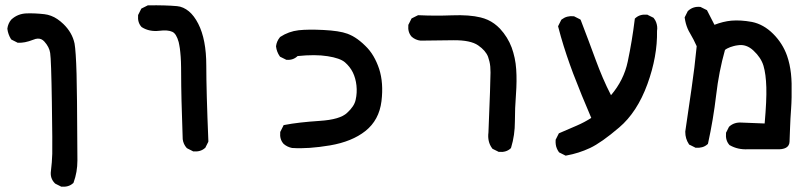

<svg xmlns="http://www.w3.org/2000/svg" viewBox="-20 -443 3040 723"><path d="M208.5 258.8 189 249 187.5 248 186.5 247.1Q167.5 228 171.9 199.7Q175.8 168.9 176.8 136.2Q177.7 103.5 175.3 -58.1Q172.9 -218.8 168.9 -243.7Q165.5 -266.1 147 -286.6Q141.6 -292.5 135.5 -295.2Q129.4 -297.9 122.1 -297.6Q114.7 -297.4 105.5 -293.5Q71.8 -280.3 47.9 -282.2H45.9L44.4 -283.2L24.9 -293L22.5 -294.4L21 -296.4Q10.3 -314 7.8 -334V-335V-335.9Q10.3 -354.5 22 -368.7L22.5 -369.1L22.9 -369.6Q46.9 -391.6 80.6 -392.6Q111.8 -393.6 147 -389.6Q159.7 -388.2 172.1 -383.5Q184.6 -378.9 196 -371.1Q207.5 -363.3 218.8 -352.5Q252 -320.3 260.7 -279.3Q263.2 -265.6 265.1 -236.8Q267.1 -208 268.3 -164.3Q269.5 -120.6 270 -60.1Q271.5 119.1 271.5 161.1Q271.5 205.1 257.3 243.7L256.3 246.1L254.4 247.6Q237.8 262.2 211.9 259.8H210Z M705.6 126 686 116.2 684.6 115.2 683.1 114.3Q670.4 100.1 668 81.1V80.6Q662.1 -81.1 662.1 -166Q662.1 -178.2 661.9 -189.2Q661.6 -200.2 661.4 -210.2Q661.1 -220.2 660.4 -229.2Q659.7 -238.3 658.9 -246.3Q658.2 -254.4 657.2 -261.2Q656.2 -268.1 655 -273.9Q653.8 -279.8 652.8 -284.7Q644 -316.4 628.9 -323.2Q611.8 -331.1 580.1 -327.1Q542.5 -322.8 514.6 -340.3L513.2 -341.3L512.2 -342.3Q497.6 -358.9 500 -384.8V-386.7L501 -388.2L510.7 -407.7L512.2 -410.6L515.1 -412.1L534.7 -421.9L536.6 -422.9H539.1Q603 -423.8 646.5 -419.9Q658.7 -418.9 669.9 -413.8Q681.2 -408.7 691.2 -400.4Q701.2 -392.1 710 -380.4Q718.8 -368.7 726.6 -353.5Q756.8 -294.4 756.8 -196.3Q756.8 -100.6 764.6 87.4V89.8L763.7 92.3L753.9 111.8L752.9 113.8L751.5 114.7Q734.9 129.4 709 127H707Z M1080.1 114.3Q1062 110.8 1048.3 99.1L1047.9 98.6L1047.4 98.1Q1032.7 81.5 1035.2 55.7V53.7L1036.1 52.2L1045.9 32.7L1047.9 28.3L1052.7 27.3Q1102.1 17.6 1183.6 12.2Q1260.7 7.3 1287.1 -18.1Q1314.5 -43 1319.3 -67.4Q1325.2 -93.3 1322.3 -121.1Q1319.3 -148.4 1308.6 -170.4Q1297.9 -191.9 1278.8 -208.5Q1260.3 -224.1 1213.6 -231.4Q1167 -238.8 1100.6 -231.9Q1084 -215.8 1059.6 -217.8H1057.6L1056.2 -218.8L1036.6 -228.5L1034.7 -229.5L1033.2 -231.4Q1022 -247.6 1019.5 -267.6V-268.6V-269.5Q1022 -288.1 1033.7 -302.2L1034.2 -303.2L1035.6 -304.2Q1066.9 -324.7 1104.5 -329.1Q1140.1 -333 1198.2 -330.1Q1227.5 -328.6 1250 -325.2Q1272.5 -321.8 1288.6 -315.9Q1293 -314 1297.9 -312Q1302.7 -310.1 1307.4 -307.4Q1312 -304.7 1316.9 -301.8Q1321.8 -298.8 1326.4 -295.4Q1331.1 -292 1335.9 -288.1Q1340.8 -284.2 1345.7 -279.8Q1350.6 -275.4 1355.5 -270.5Q1373 -253.9 1386 -231.9Q1398.9 -210 1407.7 -183.6Q1424.8 -130.9 1416.5 -62Q1407.7 9.3 1356 50.3Q1305.7 90.3 1222.7 104.5Q1141.1 118.2 1081.5 114.3H1080.6Z M1856 127.9 1836.4 118.2 1834.5 117.2 1833 115.2Q1814.9 90.8 1819.3 55.7Q1827.1 -134.3 1827.1 -169.9Q1827.1 -181.6 1826.2 -192.1Q1825.2 -202.6 1823 -211.7Q1820.8 -220.7 1817.9 -229Q1809.1 -252.4 1780.5 -272.2Q1752 -292 1688 -291.5Q1621.1 -291 1564.5 -290H1564H1563.5Q1554.2 -291 1545.9 -294.7Q1537.6 -298.3 1530.8 -304.2L1530.3 -304.7L1529.8 -305.2Q1515.1 -321.8 1517.6 -347.7V-349.6L1518.6 -351.1L1528.3 -370.6L1529.8 -373.5L1532.7 -375L1552.2 -384.8L1554.7 -385.7H1557.1Q1618.2 -382.8 1682.1 -385.3Q1748 -387.7 1789.6 -377.4Q1803.7 -374 1816.7 -368.2Q1829.6 -362.3 1841.1 -354Q1852.5 -345.7 1862.8 -335Q1892.1 -303.2 1906.7 -264.2Q1913.6 -245.1 1918 -224.6Q1922.4 -204.1 1923.8 -182.1Q1926.8 -139.6 1922.9 -86.9Q1918.9 -35.6 1918.9 14.2Q1918.9 65.9 1904.8 112.3L1903.8 114.7L1901.9 116.7Q1885.3 131.3 1859.4 128.9H1857.4Z M2106.9 141.6 2087.4 131.8 2085.4 130.9 2084 128.9Q2079.6 122.6 2076.7 115.5Q2073.7 108.4 2072.8 100.8Q2071.8 93.3 2072.3 85V83L2073.2 81.5L2083 62L2084.5 59.1L2087.9 57.6Q2119.1 43.9 2152.3 29.8Q2180.7 17.6 2206.5 1Q2169.4 -85 2138.2 -166.5Q2131.8 -183.6 2125.7 -200.7Q2119.6 -217.8 2113.8 -235.1Q2107.9 -252.4 2102.5 -270Q2097.2 -287.6 2092 -305.2Q2086.9 -322.8 2082.5 -340.3L2081.5 -343.8L2083 -347.2L2092.8 -366.7L2093.8 -368.7L2095.7 -370.1Q2114.3 -384.3 2139.6 -381.8H2141.6L2143.1 -380.9L2162.6 -371.1L2166 -369.1L2167.5 -365.7Q2196.8 -289.6 2223.6 -216.3Q2235.8 -183.1 2250 -149.9Q2264.2 -116.7 2280.8 -84.5Q2329.1 -141.1 2343.8 -210.9Q2360.4 -289.6 2370.1 -369.1L2370.6 -373L2373.5 -375.5Q2390.1 -390.1 2416 -387.7H2418L2419.4 -386.7L2439 -377L2440.9 -376L2442.4 -374Q2447.8 -367.2 2450.7 -359.4Q2453.6 -351.6 2454.6 -343.3Q2455.6 -335 2454.1 -326.7Q2455.1 -278.8 2446 -228.8Q2437 -178.7 2418 -126.5Q2379.4 -20.5 2311.5 37.1Q2244.6 94.2 2201.9 114.3Q2159.2 134.3 2112.8 142.6L2109.9 143.1Z M2796.4 119.1Q2758.3 121.1 2728.5 104L2727.1 103.5L2726.1 102.1Q2711.4 85.4 2713.9 58.6V56.6L2714.8 55.2L2724.6 35.6L2725.6 34.2L2727.1 32.7Q2745.6 16.6 2772.9 18.6L2859.4 22Q2867.2 -66.4 2865.7 -113.8Q2864.3 -163.6 2855 -195.3Q2845.7 -226.1 2817.4 -252.4Q2790.5 -277.8 2758.3 -272.5Q2750 -271.5 2742.7 -269.5Q2735.4 -267.6 2729.5 -265.4Q2723.6 -263.2 2718.5 -260.5Q2713.4 -257.8 2710 -254.9Q2687 -173.3 2676.8 -85Q2671.4 -39.1 2663.8 6.1Q2656.2 51.3 2646.5 95.7L2645.5 99.1L2643.1 101.1Q2634.8 108.4 2624 111.3Q2613.3 114.3 2600.6 113.3H2598.6L2597.2 112.3L2577.6 102.5L2575.2 101.6L2573.7 99.1Q2560.5 79.1 2560.5 53.7V53.2V52.2Q2572.3 -27.8 2584 -108.9Q2595.7 -188 2603.5 -269Q2597.7 -282.2 2591.6 -293.9Q2585.4 -305.7 2578.6 -317.4Q2573.2 -326.2 2569.3 -335.4Q2565.4 -344.7 2562.7 -354.5Q2560.1 -364.3 2558.6 -374.5L2558.1 -377.4L2559.6 -380.4L2569.3 -399.9L2570.3 -401.4L2571.8 -402.8Q2590.3 -419.4 2616.2 -417H2618.2L2619.6 -416L2639.2 -406.2L2642.1 -404.8L2643.6 -401.9L2670.4 -349.6Q2703.1 -362.3 2733.9 -365.2Q2769 -368.2 2811.5 -360.4Q2833.5 -356 2853.5 -344.7Q2873.5 -333.5 2891.6 -315.4Q2927.2 -279.8 2943.8 -232.9Q2949.2 -217.3 2952.9 -200.4Q2956.5 -183.6 2958.5 -165.8Q2960.4 -147.9 2960.9 -128.9Q2961.9 -72.8 2959 -33.7Q2956.1 5.4 2955.1 37.6Q2954.1 69.8 2953.1 90.8Q2951.7 121.6 2902.8 119.1Z"/></svg>

Font: NaikaiFont
Style: Bold
Weight: 700
Version: Version 1.89